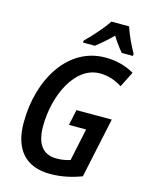

<svg xmlns="http://www.w3.org/2000/svg" viewBox="-137 -1019 859 1113"><g transform="rotate(15 292.5 -462.5)"><path d="M262 -775H333C363 -798 397 -827 432 -862C452 -829 476 -797 495 -775H561L563 -787C541 -825 509 -892 496 -935H390C359 -888 304 -827 263 -787ZM273 10C343 10 403 -4 462 -26L539 -387H327L307 -293H410L369 -99C345 -91 319 -86 287 -86C203 -86 164 -144 164 -246C164 -434 256 -628 404 -628C454 -628 497 -613 538 -587L585 -680C537 -708 480 -725 411 -725C187 -725 50 -498 50 -238C50 -78 128 10 273 10Z"/></g></svg>

Font: Noto Sans Display SemiCondensed Medium
Style: Italic
Weight: 500
Width: 4
Italic angle: -12°
Designer: Monotype Design Team
Foundry: Monotype Imaging Inc.
Version: Version 1.900